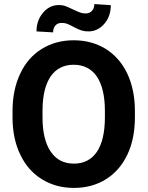

<svg xmlns="http://www.w3.org/2000/svg" viewBox="-20 -920 730 950"><path d="M446.8 -899.9C446.8 -870.1 427.7 -853.5 404.8 -853.5C396.5 -853.5 388.7 -854.5 381.3 -856.4C374 -858.4 360.4 -864.3 340.8 -873.5C321.3 -882.8 307.1 -889.2 298.8 -891.6C290 -894 280.8 -895 271 -895C240.2 -895 213.9 -882.3 192.9 -856.9C171.4 -831.5 160.6 -800.8 160.6 -764.6L242.7 -759.8C242.7 -789.6 260.7 -806.6 283.7 -806.6C292.5 -806.6 300.8 -805.7 308.1 -803.7C315.4 -801.3 327.6 -795.9 344.7 -786.6C361.8 -777.3 375 -771.5 384.8 -769C394 -766.1 405.3 -764.6 417.5 -764.6C448.2 -764.6 474.6 -777.3 496.1 -802.2C517.6 -827.1 528.3 -857.9 528.3 -894.5ZM647.5 -371.1C647.5 -440.9 634.8 -502.4 609.9 -555.7C584.5 -608.9 548.8 -649.4 502.9 -678.2C456.5 -706.5 403.8 -720.7 344.7 -720.7C285.6 -720.7 232.9 -706.5 187 -678.2C140.6 -649.4 105 -608.9 80.1 -555.7C54.7 -502.4 42 -440.4 42 -370.6V-335.4C42.5 -267.1 55.2 -206.5 80.6 -154.3C106 -101.6 141.6 -61 188 -32.7C234.4 -4.4 286.6 9.8 345.7 9.8C405.3 9.8 458 -4.4 504.4 -33.2C550.3 -62 585.4 -102.5 610.4 -155.3C635.3 -208 647.5 -269.5 647.5 -339.4ZM499 -336.9C498.5 -189 443.8 -110.4 345.7 -110.4C295.4 -110.4 257.3 -130.4 230.5 -170.4C203.6 -210.4 190.4 -266.6 190.4 -339.4V-374C190.9 -522 246.6 -599.6 344.7 -599.6C443.8 -599.6 499 -520.5 499 -371.6Z"/></svg>

Font: Roboto
Style: Bold
Weight: 700
Designer: Google
Version: Version 2.137; 2017